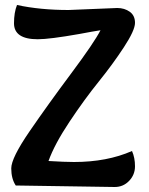

<svg xmlns="http://www.w3.org/2000/svg" viewBox="-20 -742 595 768"><path d="M254 -702 449 -710Q478 -710 499 -695Q520 -680 520 -650.5Q520 -621 475.5 -553Q431 -485 374.5 -415Q318 -345 258 -255Q198 -165 174 -98Q240 -94 276 -94Q408 -94 508 -138Q520 -111 520 -77Q520 -43 496.5 -18.5Q473 6 439 6L43 0Q25 -27 25 -68.5Q25 -110 98.5 -217Q172 -324 264.5 -448Q357 -572 382 -621Q355 -617 297 -606Q178 -585 131 -585Q36 -585 36 -649Q36 -692 48 -722Q141 -702 254 -702Z"/></svg>

Font: Salsa
Style: Regular
Weight: 400
Designer: John Vargas Beltrn
Foundry: John Vargas Beltran
Version: Version 1.002